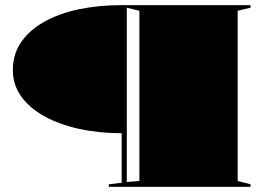

<svg xmlns="http://www.w3.org/2000/svg" viewBox="-20 -728 1016 748"><path d="M956 -708V-698L906 -686V-23L956 -10V0H404V-10L454 -16V-209Q365 -209 288 -226Q211 -243 153 -275Q95 -307 62.5 -352.5Q30 -398 30 -455Q30 -517 62.5 -564Q95 -611 153 -643.5Q211 -676 288 -692Q365 -708 454 -708ZM474 -698V-19L523 -23V-686Z"/></svg>

Font: Kalnia SemiExpanded
Style: Bold
Weight: 700
Width: 6
Designer: Frida Medrano
Foundry: Frida Medrano
Version: Version 1.105